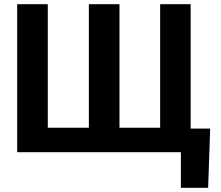

<svg xmlns="http://www.w3.org/2000/svg" viewBox="-20 -731 1061 922"><path d="M209.5 -710.9V-117.7H406.7V-710.9H553.7V-117.7H749V-710.9H895.5V-113.3H989.3L979.5 170.9H848.6V0H62.5V-710.9Z"/></svg>

Font: MAUL Bold
Style: Bold
Weight: 700
Designer: MAUL
Version: Version 1.0; 2020; ttfautohint (v1.8.3)